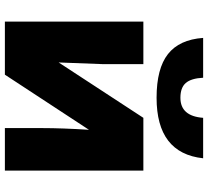

<svg xmlns="http://www.w3.org/2000/svg" viewBox="-52 -780 832 767"><g transform="rotate(90 363.5 -396.0)"><path d="M235.8 -553.2V-414.1Q235.8 -402.3 235.6 -388.7Q235.4 -375 229 -214.8L450.2 -553.2H661.1V0H491.2V-149.9Q491.2 -228.5 498 -335.9L277.8 0H65.9V-553.2ZM370.1 -606Q253.4 -606 195.6 -651.4Q137.7 -696.8 130.9 -792H290Q292.5 -744.1 311 -722.7Q329.6 -701.2 370.1 -701.2Q443.4 -701.2 450.2 -792H611.8Q591.8 -606 370.1 -606Z"/></g></svg>

Font: Open Sans ExtBd
Style: Bold
Weight: 800
Foundry: Ascender Corporation
Version: Version 1.10